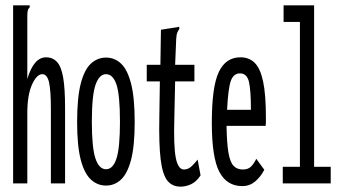

<svg xmlns="http://www.w3.org/2000/svg" viewBox="-20 -685 1290 717"><path d="M29 -665H91V-658Q85 -652 83.5 -645Q82 -638 82 -621V-390Q106 -471 152 -471Q177 -471 193 -453.5Q209 -436 216 -395Q223 -354 223 -281V0H170V-279Q170 -348 163 -378Q156 -408 138 -408Q117 -408 99.5 -369Q82 -330 82 -263V0H29Z M376 8Q344 8 319.5 -14.5Q295 -37 281.5 -88.5Q268 -140 268 -229Q268 -320 281.5 -372.5Q295 -425 319.5 -447.5Q344 -470 376 -470Q408 -470 432 -447.5Q456 -425 469.5 -372.5Q483 -320 483 -229Q483 -140 469.5 -88.5Q456 -37 432 -14.5Q408 8 376 8ZM376 -53Q402 -53 415 -93Q428 -133 428 -230Q428 -330 415 -369Q402 -408 376 -408Q351 -408 337 -369Q323 -330 323 -230Q323 -133 336.5 -93Q350 -53 376 -53Z M654 12Q623 12 605 -10.5Q587 -33 580 -89.5Q573 -146 575 -248L577 -381H528V-443H579L581 -574L639 -583L649 -585L650 -578Q645 -570 642 -563Q639 -556 638 -539L634 -443H706V-381H634L631 -243Q628 -139 636.5 -95.5Q645 -52 667 -52Q683 -52 696 -64.5Q709 -77 718 -89L729 -30Q713 -6 693.5 3Q674 12 654 12Z M885 10Q827 10 799 -43.5Q771 -97 771 -227Q771 -361 797 -416Q823 -471 878 -471Q910 -471 931 -450.5Q952 -430 962.5 -381Q973 -332 973 -246Q973 -236 973 -229.5Q973 -223 972 -215H826Q827 -151 833 -115.5Q839 -80 852 -66Q865 -52 887 -52Q907 -52 918 -63.5Q929 -75 937 -92L967 -51Q953 -24 932.5 -7Q912 10 885 10ZM828 -275H917Q917 -349 909.5 -380Q902 -411 876 -411Q852 -411 842 -383Q832 -355 828 -275Z M1036 0V-62H1100V-603H1039V-665H1153V-62H1215V0Z"/></svg>

Font: Inconsolata UltraCondensed Medium
Style: Regular
Weight: 500
Width: 1
Monospace: yes
Designer: Raph Levien, Cyreal, Brenton Simpson
Foundry: Raph Levien, Cyreal, Google
Version: Version 3.001; ttfautohint (v1.8.2.53-6de2)